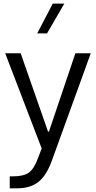

<svg xmlns="http://www.w3.org/2000/svg" viewBox="-20 -796 523 1048"><path d="M8.3 -505.4H92.8L242.2 -77.6H247.1L391.6 -505.4H475.6L263.7 79.1Q234.4 161.1 190.2 196.5Q146 231.9 73.2 231.9H33.2V166.5H52.7Q108.9 166.5 137.5 146Q166 125.5 186.5 69.3L207.5 14.2ZM268.1 -776.4H331.1L236.8 -613.8H183.1Z"/></svg>

Font: Estedad-FD Regular
Style: FD-Regular
Weight: 400
Designer: Amin Abedi
Version: Version 7.3